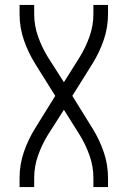

<svg xmlns="http://www.w3.org/2000/svg" viewBox="-20 -755 515 775"><path d="M59 0V-37Q59 -91 76.5 -142Q94 -193 123 -239L203 -368L123 -496Q94 -542 76.5 -593Q59 -644 59 -698V-735H118V-698Q118 -652 133.5 -608Q149 -564 173 -525L238 -423L302 -525Q326 -564 341.5 -608Q357 -652 357 -698V-735H416V-698Q416 -644 398.5 -593Q381 -542 352 -496L272 -368L352 -239Q381 -193 398.5 -142Q416 -91 416 -37V0H357V-37Q357 -83 341.5 -127Q326 -171 302 -210L238 -312L173 -210Q149 -171 133.5 -127Q118 -83 118 -37V0Z"/></svg>

Font: Iosevka QP Light
Style: Regular
Weight: 300
Designer: Belleve Invis
Foundry: Belleve Invis
Version: Version 20.0.0; ttfautohint (v1.8.4)